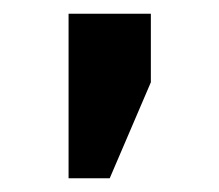

<svg xmlns="http://www.w3.org/2000/svg" viewBox="-20 -140 320 280"><path d="M80 -120V120H140L200 -20V-120Z"/></svg>

Font: Abibas
Style: Medium
Weight: 500
Version: Version 0.3